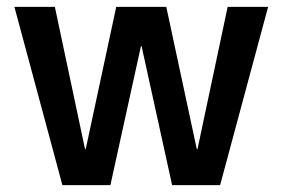

<svg xmlns="http://www.w3.org/2000/svg" viewBox="-20 -540 824 560"><path d="M162 0 22 -520H140L228 -105H230L319 -520H465L554 -105H556L644 -520H762L622 0H482L393 -405H391L302 0Z"/></svg>

Font: M PLUS 2 Medium
Style: Regular
Weight: 500
Designer: Coji Morishita
Foundry: UNDERFOREST DESIGN
Version: Version 1.001